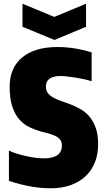

<svg xmlns="http://www.w3.org/2000/svg" viewBox="-20 -1001 564 1033"><path d="M253 12Q200 12 146 2.5Q92 -7 28 -28V-191Q46 -182 70 -174.5Q94 -167 119 -161.5Q144 -156 169 -152.5Q194 -149 215 -149Q313 -149 313 -218Q313 -237 304 -249Q295 -261 279 -269Q263 -277 242.5 -282.5Q222 -288 199 -294Q170 -302 140 -316Q110 -330 86 -356Q62 -382 47 -425Q32 -468 32 -535Q32 -636 99.5 -692Q167 -748 289 -748Q334 -748 379.5 -741Q425 -734 473 -719V-564Q454 -570 431.5 -575Q409 -580 386 -583.5Q363 -587 342 -589.5Q321 -592 306 -592Q227 -592 227 -535Q227 -513 238.5 -499Q250 -485 268.5 -475Q287 -465 311 -457Q335 -449 361 -439Q388 -428 414.5 -413Q441 -398 461.5 -373.5Q482 -349 495 -313Q508 -277 508 -225Q508 -170 490 -126Q472 -82 439 -51.5Q406 -21 359 -4.5Q312 12 253 12ZM101 -981 272 -910 443 -981V-857L273 -786L101 -857Z"/></svg>

Font: Encode Sans Compressed
Style: Black
Weight: 900
Designer: Pablo Impallari, Andres Torresi
Foundry: Pablo Impallari, Andres Torresi
Version: Version 1.000; ttfautohint (v1.00) -l 8 -r 50 -G 200 -x 14 -